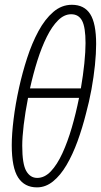

<svg xmlns="http://www.w3.org/2000/svg" viewBox="-20 -791 432 822"><path d="M138.2 11.2Q85 11.2 57.6 -31Q30.3 -73.2 30.3 -169.4Q30.3 -215.8 38.1 -280Q45.9 -344.2 61.5 -415Q75.7 -479.5 96.2 -542.7Q116.7 -606 144.5 -657.5Q172.4 -709 208 -739.7Q243.7 -770.5 287.6 -770.5Q340.8 -770.5 366.2 -730.7Q391.6 -690.9 391.6 -602.5Q391.6 -562.5 386.5 -512.2Q381.3 -461.9 371.6 -408.4Q361.8 -355 348.1 -304.7Q332.5 -242.7 311.8 -185.8Q291 -128.9 264.9 -84.5Q238.8 -40 207 -14.4Q175.3 11.2 138.2 11.2ZM108.4 -412.6H326.2Q335.9 -469.2 341.1 -519.8Q346.2 -570.3 346.2 -606.4Q346.2 -674.3 331.5 -702.1Q316.9 -730 284.7 -730Q254.9 -730 228.8 -704.1Q202.6 -678.2 180.4 -633.5Q158.2 -588.9 140.1 -531.7Q122.1 -474.6 108.4 -412.6ZM139.2 -29.3Q170.9 -29.3 197.8 -57.6Q224.6 -85.9 247.1 -134.8Q269.5 -183.6 287.4 -244.9Q305.2 -306.2 318.4 -372.1H100.1Q87.9 -309.6 81.5 -256.3Q75.2 -203.1 75.2 -167Q75.2 -88.9 92.3 -59.1Q109.4 -29.3 139.2 -29.3Z"/></svg>

Font: Open Sans Condensed Light
Style: Italic
Weight: 300
Width: 3
Italic angle: -12°
Designer: Monotype Design Team
Foundry: Monotype Imaging Inc.
Version: Version 3.000; ttfautohint (v1.8.4)